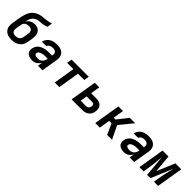

<svg xmlns="http://www.w3.org/2000/svg" viewBox="324 -2139 3552 3552"><g transform="rotate(45 2100.0 -363.5)"><path d="M257 8Q225 8 194.5 3Q164 -2 137.5 -15.5Q111 -29 91 -51Q71 -73 60.5 -100.5Q50 -128 49 -159.5Q48 -191 54 -223L75 -355Q81 -389 88 -423.5Q95 -458 105.5 -491.5Q116 -525 133 -557Q150 -589 176 -615.5Q202 -642 234.5 -660Q267 -678 301.5 -687Q336 -696 370.5 -699Q405 -702 439.5 -706Q474 -710 508.5 -717Q543 -724 577 -735L561 -634Q534 -622 505.5 -615Q477 -608 449 -605Q421 -602 393.5 -600.5Q366 -599 338 -591.5Q310 -584 285 -566.5Q260 -549 243 -525Q226 -501 217.5 -473.5Q209 -446 204 -418L203 -412Q215 -433 232.5 -451Q250 -469 271.5 -481Q293 -493 316.5 -498Q340 -503 363 -503Q392 -503 418.5 -496Q445 -489 465.5 -473Q486 -457 499 -433.5Q512 -410 517.5 -383.5Q523 -357 521.5 -328.5Q520 -300 516 -272L500 -177Q496 -150 485.5 -124Q475 -98 457 -75Q439 -52 415 -35.5Q391 -19 364.5 -9Q338 1 310.5 4.5Q283 8 257 8ZM257 -93Q278 -93 300 -98.5Q322 -104 340 -117.5Q358 -131 368.5 -151.5Q379 -172 383 -193L398 -288Q402 -310 400 -332Q398 -354 386.5 -370.5Q375 -387 354.5 -394.5Q334 -402 312 -402Q292 -402 272 -398Q252 -394 233.5 -383Q215 -372 203.5 -353.5Q192 -335 189 -315L171 -206Q167 -184 169 -162.5Q171 -141 183 -124.5Q195 -108 215 -100.5Q235 -93 257 -93Z M801 8Q778 8 755.5 5Q733 2 713.5 -6Q694 -14 677.5 -27.5Q661 -41 651 -59.5Q641 -78 639 -100.5Q637 -123 641 -145Q646 -174 659.5 -201.5Q673 -229 696.5 -250Q720 -271 747.5 -284Q775 -297 804 -305Q833 -313 861 -315.5Q889 -318 918 -318H997L1001 -337Q1004 -357 999.5 -375.5Q995 -394 981.5 -406.5Q968 -419 949.5 -424Q931 -429 911 -429Q895 -429 878 -426.5Q861 -424 844.5 -416.5Q828 -409 815.5 -395.5Q803 -382 800 -366H683Q687 -390 699 -414Q711 -438 729.5 -458Q748 -478 771 -492Q794 -506 819 -514Q844 -522 869 -525Q894 -528 919 -528Q948 -528 977 -523.5Q1006 -519 1031 -508Q1056 -497 1076 -478Q1096 -459 1107 -433.5Q1118 -408 1119.5 -379Q1121 -350 1116 -321L1063 0H945L960 -94Q948 -72 931 -52.5Q914 -33 893 -18.5Q872 -4 848 2Q824 8 801 8ZM851 -91Q874 -91 898 -99.5Q922 -108 939 -125.5Q956 -143 966 -166Q976 -189 980 -212L981 -219H918Q903 -219 888 -218Q873 -217 857.5 -214Q842 -211 826.5 -206.5Q811 -202 796.5 -193.5Q782 -185 771.5 -172Q761 -159 759 -144Q757 -133 761 -124Q765 -115 773 -109Q781 -103 790.5 -99.5Q800 -96 809.5 -94.5Q819 -93 830 -92Q841 -91 851 -91Z M1384 0 1453 -419H1288L1305 -520H1755L1738 -419H1573L1504 0Z M1825 0 1911 -520H2031L2000 -336H2131Q2157 -336 2181.5 -332Q2206 -328 2227.5 -317.5Q2249 -307 2265.5 -289.5Q2282 -272 2290 -250Q2298 -228 2299 -202.5Q2300 -177 2296 -152Q2292 -130 2284.5 -109Q2277 -88 2263 -69.5Q2249 -51 2230.5 -37Q2212 -23 2190.5 -14.5Q2169 -6 2147.5 -3Q2126 0 2104 0ZM1961 -101H2104Q2117 -101 2130.5 -105Q2144 -109 2154.5 -119Q2165 -129 2170.5 -142Q2176 -155 2179 -168Q2181 -181 2180 -193.5Q2179 -206 2173 -216Q2167 -226 2156 -231Q2145 -236 2132 -236H1984Z M2444 0 2530 -520H2650L2615 -310H2663L2827 -520H2969L2757 -260L2883 0H2756L2660 -210H2598L2564 0Z M3201 8Q3178 8 3155.5 5Q3133 2 3113.5 -6Q3094 -14 3077.5 -27.5Q3061 -41 3051 -59.5Q3041 -78 3039 -100.5Q3037 -123 3041 -145Q3046 -174 3059.5 -201.5Q3073 -229 3096.5 -250Q3120 -271 3147.5 -284Q3175 -297 3204 -305Q3233 -313 3261 -315.5Q3289 -318 3318 -318H3397L3401 -337Q3404 -357 3399.5 -375.5Q3395 -394 3381.5 -406.5Q3368 -419 3349.5 -424Q3331 -429 3311 -429Q3295 -429 3278 -426.5Q3261 -424 3244.5 -416.5Q3228 -409 3215.5 -395.5Q3203 -382 3200 -366H3083Q3087 -390 3099 -414Q3111 -438 3129.5 -458Q3148 -478 3171 -492Q3194 -506 3219 -514Q3244 -522 3269 -525Q3294 -528 3319 -528Q3348 -528 3377 -523.5Q3406 -519 3431 -508Q3456 -497 3476 -478Q3496 -459 3507 -433.5Q3518 -408 3519.5 -379Q3521 -350 3516 -321L3463 0H3345L3360 -94Q3348 -72 3331 -52.5Q3314 -33 3293 -18.5Q3272 -4 3248 2Q3224 8 3201 8ZM3251 -91Q3274 -91 3298 -99.5Q3322 -108 3339 -125.5Q3356 -143 3366 -166Q3376 -189 3380 -212L3381 -219H3318Q3303 -219 3288 -218Q3273 -217 3257.5 -214Q3242 -211 3226.5 -206.5Q3211 -202 3196.5 -193.5Q3182 -185 3171.5 -172Q3161 -159 3159 -144Q3157 -133 3161 -124Q3165 -115 3173 -109Q3181 -103 3190.5 -99.5Q3200 -96 3209.5 -94.5Q3219 -93 3230 -92Q3241 -91 3251 -91Z M3599 0 3685 -520H3840L3872 -168L4020 -520H4175L4089 0H3979L3996 -104Q4003 -144 4010.5 -184Q4018 -224 4027.5 -264Q4037 -304 4046.5 -344Q4056 -384 4065 -424L3887 0H3801L3763 -424Q3758 -384 3754.5 -344Q3751 -304 3747.5 -264Q3744 -224 3738.5 -184Q3733 -144 3726 -104L3709 0Z"/></g></svg>

Font: Iosevka Extended Oblique
Style: Bold
Weight: 700
Width: 7
Italic angle: -9°
Monospace: yes
Designer: Belleve Invis
Foundry: Belleve Invis
Version: Version 32.5.0; ttfautohint (v1.8.4)